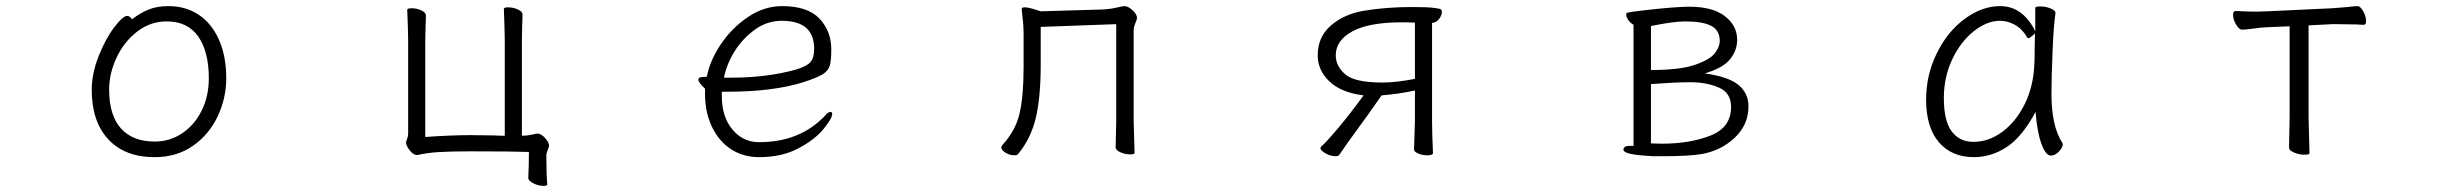

<svg xmlns="http://www.w3.org/2000/svg" viewBox="-20 -501 8040 628"><path d="M531 -481Q587 -481 629.5 -453Q672 -425 696 -371.5Q720 -318 720 -245Q720 -180 692 -120.5Q664 -61 611 -24Q558 13 486 13Q388 13 334 -45.5Q280 -104 280 -207Q280 -260 302.5 -317Q325 -374 353.5 -411.5Q382 -449 396 -449Q404 -449 412 -438Q439 -459 466.5 -470Q494 -481 531 -481ZM486 -38Q536 -38 576.5 -65.5Q617 -93 640 -140Q663 -187 663 -245Q663 -332 628.5 -381.5Q594 -431 525 -431Q472 -431 429 -398Q386 -365 361.5 -313Q337 -261 337 -208Q337 -124 375.5 -81Q414 -38 486 -38Z M1758 107Q1741 107 1724.5 98.5Q1708 90 1708 81V80Q1710 36 1710 -4Q1657 -6 1519 -6Q1451 -6 1413.5 -3.5Q1376 -1 1346 6H1343Q1332 6 1320 -9.5Q1308 -25 1308 -35Q1308 -38 1311.5 -46.5Q1315 -55 1315 -65V-367L1314 -414L1312 -469Q1312 -474 1326 -474Q1343 -474 1358 -467Q1373 -460 1373 -451Q1373 -431 1372 -417L1371 -367V-53Q1456 -59 1518 -59L1599 -58Q1607 -57 1631 -57V-370L1630 -417L1628 -472Q1628 -477 1642 -477Q1659 -477 1674 -470Q1689 -463 1689 -454Q1689 -434 1688 -420L1687 -370V-57Q1703 -57 1716.5 -60Q1730 -63 1736 -64H1738Q1750 -64 1763 -49.5Q1776 -35 1776 -24Q1776 -21 1771.5 -10.5Q1767 0 1767 8Q1767 68 1770 101V102Q1770 107 1758 107Z M2463 -36Q2596 -36 2678 -122Q2688 -135 2697 -135Q2699 -135 2700.5 -133Q2702 -131 2702 -128Q2702 -114 2673.5 -79Q2645 -44 2591 -15.5Q2537 13 2463 13Q2412 13 2372.5 -12Q2333 -37 2309.5 -84.5Q2286 -132 2286 -195V-211Q2276 -220 2270 -228Q2264 -236 2264 -241Q2264 -244 2267.5 -246.5Q2271 -249 2278 -249L2292 -250Q2302 -303 2337.5 -356Q2373 -409 2426 -445Q2479 -481 2538 -481Q2622 -481 2660.5 -440Q2699 -399 2699 -340Q2699 -303 2694 -286Q2689 -269 2670 -257.5Q2651 -246 2607 -232Q2509 -201 2359 -201H2341V-186Q2341 -119 2375.5 -77.5Q2410 -36 2463 -36ZM2374 -247Q2487 -247 2582 -273Q2619 -284 2631 -298Q2643 -312 2643 -341Q2643 -387 2616.5 -410Q2590 -433 2537 -433Q2489 -433 2449 -404Q2409 -375 2383 -333.5Q2357 -292 2348 -247Z M3384 -413V-291Q3384 -181 3367.5 -113.5Q3351 -46 3309 4Q3307 7 3298 7Q3283 7 3269 -1.5Q3255 -10 3255 -19Q3255 -21 3259 -27Q3302 -74 3315 -130.5Q3328 -187 3328 -281V-387Q3328 -418 3324 -449L3322 -469Q3322 -473 3323 -475Q3325 -477 3331 -477Q3342 -477 3359 -472Q3376 -467 3384 -464L3587 -470Q3611 -471 3636 -477Q3654 -481 3657 -481Q3670 -481 3684.5 -467.5Q3699 -454 3699 -442Q3699 -438 3693.5 -425Q3688 -412 3688 -402V-107L3689 -69L3691 -1Q3691 4 3677 4Q3660 4 3644.5 -3Q3629 -10 3629 -19L3631 -107V-422Z M4606 -40 4608 -106V-205Q4558 -194 4499 -189Q4464 -138 4398 -48Q4391 -39 4361 5Q4358 10 4348 10Q4332 10 4315.5 0.5Q4299 -9 4299 -16Q4299 -19 4301 -21Q4320 -38 4358.5 -84Q4397 -130 4440 -189Q4367 -198 4328.5 -234.5Q4290 -271 4290 -320Q4290 -380 4333 -417.5Q4376 -455 4442 -466Q4515 -478 4599 -478Q4647 -478 4668 -475.5Q4689 -473 4692.5 -470.5Q4696 -468 4696 -461Q4696 -451 4687 -439Q4678 -427 4664 -426V-106Q4664 -69 4667 0Q4667 3 4662.5 5Q4658 7 4649 7Q4632 7 4618.5 1Q4605 -5 4605 -12V-13ZM4502 -231Q4545 -231 4608 -243V-427Q4590 -428 4565 -428Q4458 -428 4403.5 -398.5Q4349 -369 4349 -320Q4349 -285 4380 -258Q4411 -231 4502 -231Z M5290 -12Q5290 -17 5295 -20.5Q5300 -24 5309 -24H5323V-420Q5312 -426 5305.5 -436Q5299 -446 5299 -453Q5299 -459 5305 -460Q5331 -465 5400.5 -472Q5470 -479 5506 -479Q5582 -479 5622 -448Q5662 -417 5662 -371Q5662 -336 5638.5 -307Q5615 -278 5556 -261Q5634 -250 5666.5 -223Q5699 -196 5699 -153Q5699 -93 5654 -50.5Q5609 -8 5545 3Q5504 10 5416 10H5388Q5334 7 5312 2Q5290 -3 5290 -12ZM5415 -31Q5507 -31 5574.5 -57.5Q5642 -84 5642 -151Q5642 -197 5603.5 -214Q5565 -231 5515 -232H5505Q5461 -232 5380 -226V-32ZM5605 -367Q5605 -402 5577 -416.5Q5549 -431 5492 -431Q5455 -431 5380 -416V-272Q5475 -272 5524 -289Q5573 -306 5589 -327Q5605 -348 5605 -367Z M6690 -193Q6690 -88 6726 -33Q6727 -30 6727 -29Q6727 -19 6714.5 -5.5Q6702 8 6688 8Q6671 8 6657 -31Q6643 -70 6638 -135Q6594 -53 6543.5 -20Q6493 13 6436 13Q6364 13 6322 -35.5Q6280 -84 6280 -175Q6280 -256 6315 -327Q6350 -398 6406.5 -439.5Q6463 -481 6522 -481Q6596 -481 6637 -399V-475Q6637 -480 6653 -480Q6671 -480 6687 -473.5Q6703 -467 6703 -459V-457Q6697 -419 6693.5 -331.5Q6690 -244 6690 -193ZM6435 -37Q6485 -37 6529.5 -70Q6574 -103 6602.5 -160.5Q6631 -218 6634 -291Q6635 -301 6635 -335L6636 -392Q6620 -376 6614 -376Q6613 -376 6611 -378Q6595 -406 6571 -419.5Q6547 -433 6522 -433Q6479 -433 6436 -399Q6393 -365 6365.5 -307Q6338 -249 6338 -180Q6338 -106 6363.5 -71.5Q6389 -37 6435 -37Z M7346 -407Q7325 -404 7313 -404Q7304 -404 7294 -420.5Q7284 -437 7284 -453Q7284 -465 7292 -465Q7300 -465 7318 -464Q7336 -463 7364 -463L7395 -464L7608 -474L7658 -478Q7680 -481 7691 -481Q7700 -481 7709.5 -464.5Q7719 -448 7719 -432Q7719 -420 7712 -420Q7699 -420 7689 -421L7626 -422H7609L7531 -418V-115L7532 -75L7534 0Q7534 5 7518 5Q7500 5 7483.5 -2Q7467 -9 7467 -18L7469 -115V-415L7396 -412Q7374 -411 7346 -407Z"/></svg>

Font: JyunsaiKaai Light
Style: Regular
Weight: 300
Designer: Fontworks Inc.
Version: Version 0.030;April 7, 2024;FontCreator 14.0.0.2901 64-bit